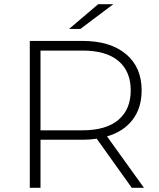

<svg xmlns="http://www.w3.org/2000/svg" viewBox="-20 -895 760 915"><path d="M122 0V-700H373Q505 -700 580 -637.5Q655 -575 655 -464Q655 -381 612 -324.5Q569 -268 490 -245L666 0H608L441 -234Q409 -229 373 -229H173V0ZM173 -274H373Q486 -274 544.5 -324Q603 -374 603 -464Q603 -555 544.5 -604.5Q486 -654 373 -654H173ZM309 -757 448 -875H520L363 -757Z"/></svg>

Font: Montserrat Light
Style: Regular
Weight: 300
Designer: Julieta Ulanovsky
Foundry: Julieta Ulanovsky
Version: Version 9.000; ttfautohint (v1.8.4.7-5d5b)